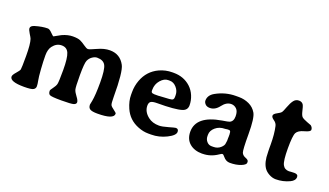

<svg xmlns="http://www.w3.org/2000/svg" viewBox="-61 -1014 2465 1437"><g transform="rotate(20 1171.0 -296.0)"><path d="M872.1 -44.9Q872.1 0.5 742.7 0.5Q700.2 0.5 684.1 -9.5Q668 -19.5 668 -44.4L674.3 -75.7Q683.6 -125 683.6 -225.8Q683.6 -326.7 666.5 -359.6Q649.4 -392.6 599.1 -392.6Q582 -392.6 562 -379.2Q542 -365.7 532 -342.8Q522 -319.8 522 -224.4Q522 -128.9 527.6 -110.8Q533.2 -92.8 552.7 -67.1Q572.3 -41.5 572.3 -27.1Q572.3 -12.7 553.5 -6.3Q534.7 0 454.6 0Q374.5 0 362.1 -8.3Q349.6 -16.6 349.6 -38.6Q349.6 -45.9 366 -67.1Q382.3 -88.4 387 -106Q391.6 -123.5 391.6 -218.8Q391.6 -314 376 -351.1Q360.4 -388.2 318.8 -388.2Q277.3 -388.2 248.5 -350.1Q228.5 -323.7 228.5 -276.9Q228.5 -230 232.9 -167.5Q237.3 -105 242.7 -79.6Q248 -54.2 248 -36.6Q248 -19 232.4 -9.5Q216.8 0 158.2 0Q44.9 0 44.9 -41Q44.9 -54.2 66.9 -78.9Q88.9 -103.5 91.8 -114.5Q94.7 -125.5 94.7 -221.7Q94.7 -317.9 82 -354.5Q78.6 -363.8 62.7 -388.9Q46.9 -414.1 46.9 -427.2Q46.9 -445.8 78.1 -455.1Q133.8 -471.7 177.2 -471.7Q191.4 -471.7 211.4 -450.9Q231.4 -430.2 236.8 -430.2L252.4 -439Q281.2 -455.6 289.6 -459.5Q334.5 -480 374.5 -480Q414.6 -480 434.1 -471.2Q453.6 -462.4 476.6 -445.8Q499.5 -429.2 511 -429.2Q522.5 -429.2 574.2 -453.1Q626 -477.1 670.9 -477.1Q752 -477.1 790 -405.3Q815.4 -358.4 815.4 -157.7Q815.4 -106.9 821 -95.5Q826.7 -84 849.4 -68.1Q872.1 -52.2 872.1 -44.9Z M1169.4 -416.5H1155.3Q1124.5 -416.5 1096.4 -384.5Q1068.4 -352.5 1068.4 -308.1V-300.3Q1068.4 -282.2 1088.4 -282.2L1093.3 -281.2H1127.9L1130.4 -281.7L1211.9 -286.6Q1219.2 -288.1 1221.7 -288.1Q1246.6 -288.1 1246.6 -314V-330.1Q1246.6 -362.8 1223.1 -389.6Q1199.7 -416.5 1169.4 -416.5ZM1074.2 -184.1Q1074.2 -135.3 1120.1 -99.6Q1154.3 -72.8 1207 -72.8Q1231 -72.8 1278.1 -86.4Q1325.2 -100.1 1332.5 -100.1Q1354.5 -100.1 1354.5 -76.2Q1354.5 -47.9 1296.1 -18.8Q1237.8 10.3 1175.3 10.3H1153.8Q1152.8 10.3 1151.4 10.3Q1111.8 10.3 1070.8 -5.9Q989.7 -37.1 955.6 -115.2Q932.1 -168.9 932.1 -217.3V-239.7Q932.1 -289.1 949.2 -335Q981.4 -421.4 1063 -459.5Q1111.8 -481.9 1165.5 -481.9H1176.8Q1256.3 -481.9 1311 -432.6Q1339.8 -406.2 1355.2 -369.1Q1370.6 -332 1370.6 -293.7Q1370.6 -255.4 1333 -243.2Q1280.3 -226.1 1137.7 -226.1Q1099.6 -226.1 1086.9 -216.6Q1074.2 -207 1074.2 -184.1Z M1725.1 -199.7Q1725.1 -221.7 1711.4 -221.7H1698.7Q1686.5 -219.2 1680.2 -219.2Q1635.7 -219.2 1605.5 -193.4Q1575.2 -167.5 1575.2 -134.8V-123.5Q1575.2 -98.6 1590.8 -80.6Q1606.4 -62.5 1628.9 -62.5H1644.5Q1676.8 -62.5 1699.7 -82.5Q1722.7 -102.5 1722.7 -121.6Q1724.6 -131.3 1724.6 -134.3L1725.6 -142.1V-163.1L1726.1 -170.9V-192.4Q1725.1 -197.3 1725.1 -199.7ZM1923.3 -44.9V-37.6Q1923.3 -21 1886.7 -6.6Q1850.1 7.8 1799.8 7.8Q1769 7.8 1746.6 -20Q1734.4 -35.6 1727.5 -35.6Q1720.7 -36.1 1704.1 -24.4Q1648.4 13.7 1584 13.7Q1583.5 13.7 1583 14.2Q1519.5 14.2 1481.4 -18.6Q1443.4 -51.3 1442.9 -110.4Q1442.9 -237.3 1638.2 -270Q1685.1 -277.3 1694.3 -281.2Q1722.7 -293 1722.7 -333.5Q1722.7 -374 1704.3 -391.8Q1686 -409.7 1661.6 -409.7Q1623 -409.7 1591.8 -368.4Q1560.5 -327.1 1519 -327.1Q1494.6 -327.1 1482.2 -340.6Q1469.7 -354 1469.7 -368.2Q1469.7 -411.1 1514.6 -436.5Q1589.4 -478.5 1672.9 -478.5H1698.2Q1740.2 -478.5 1778.6 -460.7Q1816.9 -442.9 1837.9 -406.2Q1858.9 -369.6 1858.9 -242.7Q1858.9 -115.7 1866.9 -96.4Q1875 -77.1 1899.2 -68.1Q1923.3 -59.1 1923.3 -44.9Z M2165.5 -586.9Q2170.4 -577.6 2178.5 -543Q2186.5 -508.3 2197.8 -498.5Q2209 -488.8 2240.7 -476.8Q2272.5 -464.8 2273.4 -464.4Q2290 -451.2 2290 -433.1Q2290 -417.5 2243.9 -405.3Q2197.8 -393.1 2184.8 -368.2Q2171.9 -343.3 2171.9 -243.7Q2171.9 -144 2187.3 -114.3Q2202.6 -84.5 2237.8 -84.5L2255.4 -85.9Q2267.1 -86.9 2280.8 -86.9Q2310.5 -86.9 2310.5 -64.5Q2310.5 -35.6 2274.4 -18.6Q2222.7 5.9 2165 5.9Q2138.2 5.9 2111.3 -8.8Q2084.5 -23.4 2070.3 -44.4Q2042.5 -85.4 2042.5 -161.6L2042 -171.9Q2041.5 -182.6 2041.5 -195.8V-224.6Q2041.5 -309.1 2027.8 -368.7Q2022.9 -390.6 2001.5 -405.3Q1980 -419.9 1980 -433.8Q1980 -447.8 2005.9 -461.4Q2031.7 -475.1 2038.1 -483.4Q2044.4 -491.7 2058.3 -529.3Q2072.3 -566.9 2087.9 -587.2Q2103.5 -607.4 2128.9 -607.4Q2154.3 -607.4 2165.5 -586.9Z"/></g></svg>

Font: Averia Serif Libre
Style: Bold
Weight: 700
Version: Version 1.002